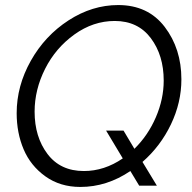

<svg xmlns="http://www.w3.org/2000/svg" viewBox="-20 -735 761 760"><path d="M698 -421Q698 -329 656.5 -242.5Q615 -156 544 -94L601 0H531L496 -58Q403 5 298 5Q218 5 159.5 -37Q101 -79 73.5 -144Q46 -209 46 -287Q46 -395 102 -494.5Q158 -594 251.5 -654.5Q345 -715 448 -715Q566 -715 632 -628.5Q698 -542 698 -421ZM312 -58Q393 -58 466 -108L400 -218H469L512 -146Q566 -199 597 -271Q628 -343 628 -416Q628 -516 577 -584Q526 -652 434 -652Q349 -652 274.5 -598.5Q200 -545 158.5 -462.5Q117 -380 117 -293Q117 -193 168 -125.5Q219 -58 312 -58Z"/></svg>

Font: Raleway-v4020
Style: Italic
Weight: 400
Italic angle: -12°
Designer: Matt McInerney, Pablo Impallari, Rodrigo Fuenzalida
Foundry: Matt McInerney, Pablo Impallari, Rodrigo Fuenzalida
Version: Version 4.020;PS 004.020;hotconv 1.0.88;makeotf.lib2.5.64775